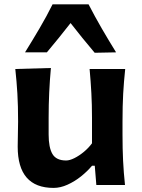

<svg xmlns="http://www.w3.org/2000/svg" viewBox="-20 -873 669 906"><path d="M232.9 13.7Q63.5 13.7 63.5 -181.2Q63.5 -216.8 64.5 -243.9Q65.4 -271 65.4 -299.3Q65.4 -374.5 62 -431.4Q58.6 -488.3 52.2 -547.4L220.2 -552.2Q214.8 -493.2 212.2 -436.3Q209.5 -379.4 209.5 -316.9V-238.3Q209.5 -176.8 227.5 -146.2Q245.6 -115.7 292 -115.7Q308.6 -115.7 330.8 -126.7Q353 -137.7 375.5 -156.2Q397.9 -174.8 414.1 -196.8V-316.9Q414.1 -379.4 411.1 -433.8Q408.2 -488.3 402.8 -547.4H570.8Q564.5 -488.3 561.3 -431.4Q558.1 -374.5 558.1 -299.3V-238.3Q558.1 -170.4 560.8 -115Q563.5 -59.6 569.8 0H434.6L427.2 -90.8H414.1Q392.1 -64.5 362.1 -40.5Q332 -16.6 298.6 -1.5Q265.1 13.7 232.9 13.7ZM426.8 -624Q397.5 -658.7 368.9 -693.8Q340.3 -729 313 -764.2Q286.1 -730 258.3 -695.3Q230.5 -660.6 201.2 -626H98.1Q133.3 -682.6 166.7 -739.5Q200.2 -796.4 228 -852.5H397.9Q426.8 -796.4 459.7 -739.5Q492.7 -682.6 527.8 -626Z"/></svg>

Font: Pinar-FD SemiBold
Style: Regular
Weight: 600
Designer: Amin Abedi
Version: Version 2.000